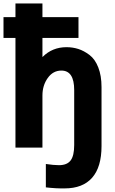

<svg xmlns="http://www.w3.org/2000/svg" viewBox="-22 -844 658 1098"><path d="M-2 -627V-746.1H66.4V-824.2H220.7V-746.1H426.8V-627H220.7V-518.6H221.7Q277.3 -574.2 358.4 -574.2Q393.6 -574.2 425.8 -564Q458 -553.7 489.7 -529.8Q521.5 -505.9 540 -458.5Q558.6 -411.1 558.6 -345.7V-8.8Q558.6 111.3 504.9 172.4Q451.2 233.4 347.7 233.4Q299.8 234.4 240.2 227.5V93.8Q285.2 100.6 315.4 100.6Q361.3 100.6 381.8 73.7Q402.3 46.9 402.3 -14.6V-329.1Q402.3 -440.4 329.1 -440.4Q281.2 -440.4 251 -397.9Q220.7 -355.5 220.7 -297.9V0H66.4V-627Z"/></svg>

Font: Gothic A1 Black
Style: Regular
Weight: 900
Version: Version 2.50